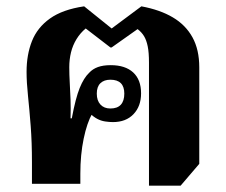

<svg xmlns="http://www.w3.org/2000/svg" viewBox="-20 -581 716 607"><path d="M451 6V-383Q451 -415 447 -434.5Q443 -454 435.5 -466.5Q428 -479 415 -489L333 -431H329L251 -491Q234 -477 222 -457.5Q210 -438 204.5 -415.5Q199 -393 199 -369Q199 -345 200.5 -319.5Q202 -294 203 -266.5Q204 -239 203 -207H207Q219 -271 232 -303Q245 -335 262 -351Q273 -363 289.5 -369Q306 -375 330 -375Q376 -375 401 -352Q426 -329 426 -286Q426 -245 402 -220Q378 -195 337 -195Q326 -195 312.5 -197Q299 -199 287 -205.5Q275 -212 264 -223H272Q255 -193 244.5 -142.5Q234 -92 234 -32V0H81V-68Q81 -131 77 -183Q73 -235 68.5 -278Q64 -321 64 -354Q64 -408 81 -451Q98 -494 138 -522.5Q178 -551 246 -561L333 -491L427 -561Q486 -550 526.5 -526Q567 -502 588.5 -463Q610 -424 610 -368V-63L551 6ZM329 -238Q351 -238 362 -250Q373 -262 373 -285Q373 -307 362 -318Q351 -329 329 -329Q309 -329 297.5 -318Q286 -307 286 -285Q286 -263 297.5 -250.5Q309 -238 329 -238Z"/></svg>

Font: Noto Serif Thai ExtraBold
Style: Regular
Weight: 800
Version: Version 2.001